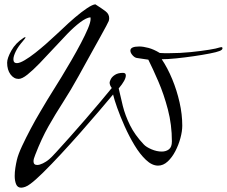

<svg xmlns="http://www.w3.org/2000/svg" viewBox="-20 -793 1049 888"><path d="M78 75Q61 75 54.5 59Q48 43 48 21Q48 3 51 -16.5Q54 -36 58 -53Q64 -79 82 -117.5Q100 -156 122 -197.5Q144 -239 165.5 -275Q187 -311 200 -333Q207 -345 224.5 -372.5Q242 -400 264.5 -437Q287 -474 310.5 -514.5Q334 -555 354 -593Q374 -631 386.5 -660.5Q399 -690 399 -705Q399 -711 398 -713Q379 -711 351 -690Q323 -669 291.5 -636.5Q260 -604 227 -568Q194 -532 163 -500Q132 -468 107 -448Q82 -428 66 -428Q44 -428 28.5 -449Q13 -470 13 -503Q13 -524 32.5 -559Q52 -594 89 -618Q94 -621 96 -621Q98 -621 98 -620Q98 -617 86 -603Q64 -578 53 -555.5Q42 -533 42 -519Q42 -501 58 -501Q71 -501 94 -514.5Q117 -528 143 -548.5Q169 -569 194.5 -591.5Q220 -614 239 -632Q258 -650 266 -657Q296 -686 326.5 -712Q357 -738 382.5 -755Q408 -772 421 -773Q451 -754 468 -741Q485 -728 485 -709Q485 -704 483 -696Q482 -693 471.5 -673Q461 -653 444.5 -623.5Q428 -594 409.5 -560.5Q391 -527 373.5 -495.5Q356 -464 344 -442Q307 -375 271.5 -320Q236 -265 204 -208.5Q172 -152 143 -77Q139 -67 137 -60Q135 -53 135 -47Q135 -30 152 -30Q163 -30 178.5 -37.5Q194 -45 207 -56Q216 -63 241.5 -91Q267 -119 302 -158Q337 -197 374 -240Q411 -283 443.5 -321.5Q476 -360 497 -386Q487 -399 487 -411Q487 -416 492.5 -427Q498 -438 512 -447Q526 -456 549 -456Q562 -456 562 -444Q562 -423 529 -384Q537 -347 548 -303Q559 -259 581.5 -213.5Q604 -168 645 -125Q656 -113 680.5 -102.5Q705 -92 728 -92Q748 -92 761.5 -102.5Q775 -113 775 -139Q775 -216 756.5 -286.5Q738 -357 712.5 -416Q687 -475 666 -517L612 -525Q602 -527 592.5 -538Q583 -549 583 -559Q583 -578 624 -578Q642 -578 666.5 -571.5Q691 -565 719 -548Q730 -547 741 -547Q752 -547 762 -547Q813 -547 862 -552Q911 -557 947.5 -563Q984 -569 994 -573Q1000 -575 1003 -575Q1009 -575 1009 -570Q1009 -562 995 -557Q983 -552 950 -545.5Q917 -539 875.5 -533Q834 -527 794.5 -523Q755 -519 728 -519Q755 -479 776.5 -427Q798 -375 810.5 -319.5Q823 -264 823 -212Q823 -186 814.5 -154.5Q806 -123 791 -94Q776 -65 755.5 -46Q735 -27 711 -27Q683 -27 655 -53.5Q627 -80 602 -121.5Q577 -163 556.5 -209Q536 -255 522 -294.5Q508 -334 503 -356Q477 -325 437.5 -278.5Q398 -232 352.5 -180.5Q307 -129 262 -80.5Q217 -32 180 4.5Q143 41 121 57Q108 67 97 71Q86 75 78 75Z"/></svg>

Font: Comforter
Style: Regular
Weight: 400
Designer: Robert E. Leuschke
Foundry: Robert E. Leuschke
Version: Version 1.013; ttfautohint (v1.8.3)